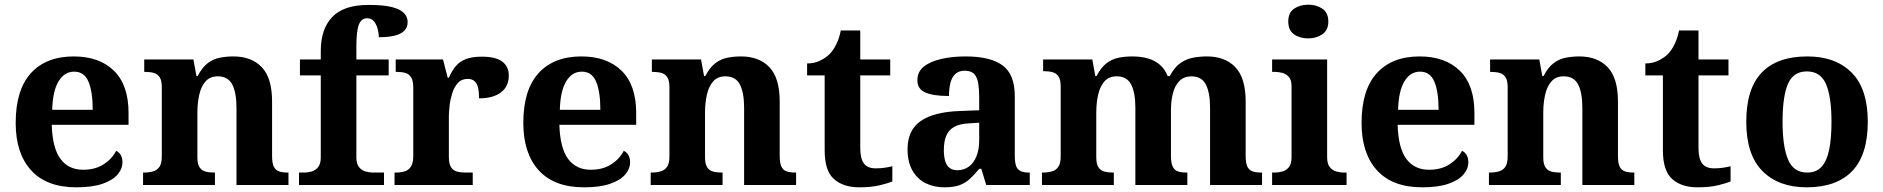

<svg xmlns="http://www.w3.org/2000/svg" viewBox="-20 -790 8044 820"><path d="M306 10Q179 10 113 -62.5Q47 -135 47 -265Q47 -406 112 -477.5Q177 -549 295 -549Q404 -549 466.5 -488Q529 -427 529 -308V-257H201Q204 -157 238.5 -111Q273 -65 335 -65Q387 -65 423 -88.5Q459 -112 476 -146Q490 -139 496.5 -126.5Q503 -114 503 -97Q503 -69 482 -44.5Q461 -20 417.5 -5Q374 10 306 10ZM376 -321Q376 -398 358 -441Q340 -484 297 -484Q255 -484 230 -442.5Q205 -401 203 -321Z M591 0V-53H593Q616 -53 633.5 -58Q651 -63 661 -77.5Q671 -92 671 -122V-418Q671 -446 662 -460Q653 -474 637 -478.5Q621 -483 599 -483H596V-536H806L819 -465H824Q844 -503 867.5 -520.5Q891 -538 918.5 -543.5Q946 -549 977 -549Q1054 -549 1098 -503Q1142 -457 1142 -356V-124Q1142 -93 1149.5 -78Q1157 -63 1172 -58Q1187 -53 1209 -53H1212V0H990V-329Q990 -394 972 -429Q954 -464 910 -464Q877 -464 858 -442.5Q839 -421 831 -385.5Q823 -350 823 -309V-118Q823 -90 832 -76Q841 -62 857 -57.5Q873 -53 895 -53H898V0Z M1257 0V-53H1279Q1294 -53 1310.5 -57.5Q1327 -62 1338.5 -76Q1350 -90 1350 -118V-468H1261V-536H1350V-573Q1350 -666 1399 -717.5Q1448 -769 1554 -769Q1619 -769 1655 -759.5Q1691 -750 1706 -733.5Q1721 -717 1721 -696Q1721 -674 1707.5 -659.5Q1694 -645 1666.5 -638Q1639 -631 1598 -631Q1598 -647 1593 -666Q1588 -685 1577.5 -698.5Q1567 -712 1548 -712Q1523 -712 1512.5 -684.5Q1502 -657 1502 -591V-536H1640V-468H1502V-118Q1502 -90 1513.5 -76Q1525 -62 1542 -57.5Q1559 -53 1573 -53H1620V0Z M1665 0V-53H1668Q1691 -53 1708 -58Q1725 -63 1735 -78.5Q1745 -94 1745 -125V-415Q1745 -445 1736 -459.5Q1727 -474 1711 -478.5Q1695 -483 1673 -483H1670V-536H1872L1892 -458H1897Q1910 -488 1927 -508Q1944 -528 1970.5 -538Q1997 -548 2038 -548Q2097 -548 2125 -527Q2153 -506 2153 -467Q2153 -421 2119.5 -395.5Q2086 -370 2026 -370Q2026 -398 2021.5 -416Q2017 -434 2006.5 -443.5Q1996 -453 1977 -453Q1951 -453 1935 -435Q1919 -417 1911 -390.5Q1903 -364 1900 -337Q1897 -310 1897 -293V-120Q1897 -91 1906 -76.5Q1915 -62 1931 -57.5Q1947 -53 1967 -53H1999V0Z M2474 10Q2347 10 2281 -62.5Q2215 -135 2215 -265Q2215 -406 2280 -477.5Q2345 -549 2463 -549Q2572 -549 2634.5 -488Q2697 -427 2697 -308V-257H2369Q2372 -157 2406.5 -111Q2441 -65 2503 -65Q2555 -65 2591 -88.5Q2627 -112 2644 -146Q2658 -139 2664.5 -126.5Q2671 -114 2671 -97Q2671 -69 2650 -44.5Q2629 -20 2585.5 -5Q2542 10 2474 10ZM2544 -321Q2544 -398 2526 -441Q2508 -484 2465 -484Q2423 -484 2398 -442.5Q2373 -401 2371 -321Z M2759 0V-53H2761Q2784 -53 2801.5 -58Q2819 -63 2829 -77.5Q2839 -92 2839 -122V-418Q2839 -446 2830 -460Q2821 -474 2805 -478.5Q2789 -483 2767 -483H2764V-536H2974L2987 -465H2992Q3012 -503 3035.5 -520.5Q3059 -538 3086.5 -543.5Q3114 -549 3145 -549Q3222 -549 3266 -503Q3310 -457 3310 -356V-124Q3310 -93 3317.5 -78Q3325 -63 3340 -58Q3355 -53 3377 -53H3380V0H3158V-329Q3158 -394 3140 -429Q3122 -464 3078 -464Q3045 -464 3026 -442.5Q3007 -421 2999 -385.5Q2991 -350 2991 -309V-118Q2991 -90 3000 -76Q3009 -62 3025 -57.5Q3041 -53 3063 -53H3066V0Z M3649 10Q3582 10 3542 -25Q3502 -60 3502 -148V-468H3427V-519Q3459 -519 3484.5 -532Q3510 -545 3525 -561Q3540 -577 3552 -601.5Q3564 -626 3571 -660H3654V-536H3782V-468H3654V-158Q3654 -113 3669.5 -92Q3685 -71 3720 -71Q3740 -71 3757.5 -73.5Q3775 -76 3791 -80V-15Q3775 -8 3738.5 1Q3702 10 3649 10Z M4013 10Q3969 10 3933.5 -7.5Q3898 -25 3877 -61.5Q3856 -98 3856 -153Q3856 -234 3912 -273Q3968 -312 4080 -316L4162 -319V-374Q4162 -408 4158 -433.5Q4154 -459 4141 -473.5Q4128 -488 4100 -488Q4075 -488 4060 -474Q4045 -460 4039 -435.5Q4033 -411 4033 -380Q3966 -380 3932 -395Q3898 -410 3898 -447Q3898 -484 3926 -506Q3954 -528 4001 -538.5Q4048 -549 4104 -549Q4209 -549 4261.5 -511Q4314 -473 4314 -379V-124Q4314 -97 4319.5 -81.5Q4325 -66 4338.5 -59.5Q4352 -53 4374 -53H4378V0H4192L4171 -69H4162Q4140 -42 4120.5 -24.5Q4101 -7 4076 1.5Q4051 10 4013 10ZM4068 -63Q4097 -63 4118 -78.5Q4139 -94 4150.5 -123Q4162 -152 4162 -191V-266L4117 -263Q4077 -261 4054 -247.5Q4031 -234 4021 -209.5Q4011 -185 4011 -149Q4011 -121 4017 -101.5Q4023 -82 4036 -72.5Q4049 -63 4068 -63Z M4430 0V-53H4432Q4455 -53 4472.5 -58Q4490 -63 4500 -77.5Q4510 -92 4510 -122V-421Q4510 -449 4501 -463Q4492 -477 4476 -481.5Q4460 -486 4438 -486H4435V-536H4645L4658 -465H4663Q4683 -503 4706.5 -520.5Q4730 -538 4757.5 -543.5Q4785 -549 4816 -549Q4853 -549 4882.5 -540.5Q4912 -532 4933.5 -513.5Q4955 -495 4967 -465H4976Q4996 -503 5021 -520.5Q5046 -538 5075 -543.5Q5104 -549 5135 -549Q5212 -549 5256 -503Q5300 -457 5300 -356V-124Q5300 -93 5307.5 -78Q5315 -63 5330 -58Q5345 -53 5367 -53H5370V0H5148V-329Q5148 -394 5130 -429Q5112 -464 5068 -464Q5037 -464 5017.5 -444.5Q4998 -425 4989.5 -392.5Q4981 -360 4981 -321V-124Q4981 -94 4988.5 -78.5Q4996 -63 5011 -58Q5026 -53 5048 -53H5051V0H4829V-329Q4829 -394 4811 -429Q4793 -464 4749 -464Q4716 -464 4697 -442.5Q4678 -421 4670 -385.5Q4662 -350 4662 -309V-118Q4662 -90 4671 -76Q4680 -62 4696 -57.5Q4712 -53 4734 -53H4737V0Z M5413 0V-53H5425Q5440 -53 5456.5 -57.5Q5473 -62 5484.5 -76Q5496 -90 5496 -118V-422Q5496 -449 5484 -462Q5472 -475 5455.5 -479Q5439 -483 5425 -483H5413V-536H5648V-118Q5648 -90 5659.5 -76Q5671 -62 5688 -57.5Q5705 -53 5719 -53H5731V0ZM5567 -626Q5531 -626 5506.5 -643.5Q5482 -661 5482 -698Q5482 -736 5507 -753Q5532 -770 5568 -770Q5602 -770 5627.5 -753Q5653 -736 5653 -698Q5653 -661 5627.5 -643.5Q5602 -626 5567 -626Z M6054 10Q5927 10 5861 -62.5Q5795 -135 5795 -265Q5795 -406 5860 -477.5Q5925 -549 6043 -549Q6152 -549 6214.5 -488Q6277 -427 6277 -308V-257H5949Q5952 -157 5986.5 -111Q6021 -65 6083 -65Q6135 -65 6171 -88.5Q6207 -112 6224 -146Q6238 -139 6244.5 -126.5Q6251 -114 6251 -97Q6251 -69 6230 -44.5Q6209 -20 6165.5 -5Q6122 10 6054 10ZM6124 -321Q6124 -398 6106 -441Q6088 -484 6045 -484Q6003 -484 5978 -442.5Q5953 -401 5951 -321Z M6339 0V-53H6341Q6364 -53 6381.5 -58Q6399 -63 6409 -77.5Q6419 -92 6419 -122V-418Q6419 -446 6410 -460Q6401 -474 6385 -478.5Q6369 -483 6347 -483H6344V-536H6554L6567 -465H6572Q6592 -503 6615.5 -520.5Q6639 -538 6666.5 -543.5Q6694 -549 6725 -549Q6802 -549 6846 -503Q6890 -457 6890 -356V-124Q6890 -93 6897.5 -78Q6905 -63 6920 -58Q6935 -53 6957 -53H6960V0H6738V-329Q6738 -394 6720 -429Q6702 -464 6658 -464Q6625 -464 6606 -442.5Q6587 -421 6579 -385.5Q6571 -350 6571 -309V-118Q6571 -90 6580 -76Q6589 -62 6605 -57.5Q6621 -53 6643 -53H6646V0Z M7229 10Q7162 10 7122 -25Q7082 -60 7082 -148V-468H7007V-519Q7039 -519 7064.5 -532Q7090 -545 7105 -561Q7120 -577 7132 -601.5Q7144 -626 7151 -660H7234V-536H7362V-468H7234V-158Q7234 -113 7249.5 -92Q7265 -71 7300 -71Q7320 -71 7337.5 -73.5Q7355 -76 7371 -80V-15Q7355 -8 7318.5 1Q7282 10 7229 10Z M7696 10Q7576 10 7507 -59.5Q7438 -129 7438 -270Q7438 -411 7504 -480Q7570 -549 7699 -549Q7819 -549 7888 -480Q7957 -411 7957 -270Q7957 -129 7890.5 -59.5Q7824 10 7696 10ZM7698 -53Q7737 -53 7759.5 -77.5Q7782 -102 7792 -150.5Q7802 -199 7802 -270Q7802 -377 7778.5 -431Q7755 -485 7697 -485Q7639 -485 7616 -431.5Q7593 -378 7593 -270Q7593 -164 7616.5 -108.5Q7640 -53 7698 -53Z"/></svg>

Font: Noto Serif Tamil
Style: Bold
Weight: 700
Designer: Indian Type Foundry, Tom Grace, and the Monotype Design Team
Foundry: Monotype Imaging Inc.
Version: Version 2.003